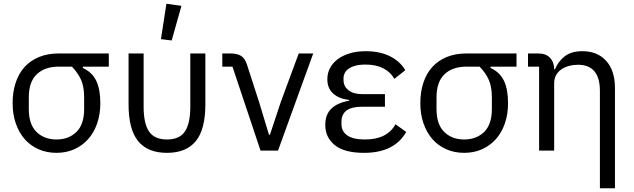

<svg xmlns="http://www.w3.org/2000/svg" viewBox="-20 -800 3367 1020"><path d="M420 -446V-439Q470 -416 491.5 -370.5Q513 -325 513 -252Q513 -193 496 -144Q479 -95 448 -60.5Q417 -26 374.5 -7Q332 12 280 12Q228 12 185 -7Q142 -26 111.5 -60.5Q81 -95 64 -144Q47 -193 47 -252Q47 -311 63 -360Q79 -409 110 -443.5Q141 -478 187 -497Q233 -516 292 -516H558V-446ZM292 -446Q218 -446 175.5 -405.5Q133 -365 133 -283V-221Q133 -139 174 -99Q215 -59 280 -59Q345 -59 386 -99Q427 -139 427 -221V-283Q427 -338 411 -375Q395 -412 362 -446Z M663 0ZM743 -234Q743 -143 772 -101Q801 -59 867 -59Q933 -59 962 -101Q991 -143 991 -234V-516H1071V-246Q1071 -112 1020 -50Q969 12 867 12Q765 12 714 -50Q663 -112 663 -246V-516H743ZM892 -585 835 -592 864 -780 944 -769Z M1364 0 1215 -446H1161V-516H1206Q1239 -516 1260 -503.5Q1281 -491 1292 -457L1356 -259L1409 -84H1414L1472 -259L1567 -516H1644L1457 0Z M2138 -99Q2075 12 1914 12Q1809 12 1758.5 -29Q1708 -70 1708 -137Q1708 -191 1740 -222.5Q1772 -254 1835 -265V-269Q1781 -275 1750 -303Q1719 -331 1719 -379Q1719 -411 1733 -438Q1747 -465 1773.5 -485Q1800 -505 1837.5 -516.5Q1875 -528 1923 -528Q1998 -528 2052 -501Q2106 -474 2133 -427L2075 -381Q2055 -417 2016.5 -437Q1978 -457 1922 -457Q1890 -457 1868 -451Q1846 -445 1832 -435Q1818 -425 1811.5 -412Q1805 -399 1805 -386V-374Q1805 -342 1831 -321Q1857 -300 1903 -300H2025V-233H1903Q1794 -233 1794 -153V-141Q1794 -102 1825 -80.5Q1856 -59 1919 -59Q2037 -59 2081 -140Z M2586 -446V-439Q2636 -416 2657.5 -370.5Q2679 -325 2679 -252Q2679 -193 2662 -144Q2645 -95 2614 -60.5Q2583 -26 2540.5 -7Q2498 12 2446 12Q2394 12 2351 -7Q2308 -26 2277.5 -60.5Q2247 -95 2230 -144Q2213 -193 2213 -252Q2213 -311 2229 -360Q2245 -409 2276 -443.5Q2307 -478 2353 -497Q2399 -516 2458 -516H2724V-446ZM2458 -446Q2384 -446 2341.5 -405.5Q2299 -365 2299 -283V-221Q2299 -139 2340 -99Q2381 -59 2446 -59Q2511 -59 2552 -99Q2593 -139 2593 -221V-283Q2593 -338 2577 -375Q2561 -412 2528 -446Z M2844 0V-446H2785V-516H2839Q2881 -516 2902.5 -492.5Q2924 -469 2924 -432H2928Q2947 -476 2981.5 -502Q3016 -528 3074 -528Q3154 -528 3200.5 -476.5Q3247 -425 3247 -331V200H3167V-317Q3167 -456 3050 -456Q3026 -456 3003.5 -450Q2981 -444 2963 -432Q2945 -420 2934.5 -401.5Q2924 -383 2924 -358V0Z"/></svg>

Font: Aneliza
Style: Regular
Weight: 400
Designer: Mike Abbink, Paul van der Laan, Pieter van Rosmalen
Foundry: Bold Monday
Version: Version 3.001;September 8, 2019;FontCreator 11.5.0.2425 64-b